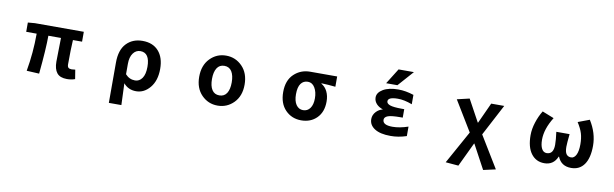

<svg xmlns="http://www.w3.org/2000/svg" viewBox="-55 -1388 7110 2225"><g transform="rotate(10 3500.0 -275.0)"><path d="M727.5 13.7Q645.5 13.7 609.4 -31.7Q573.2 -77.1 573.2 -164.1Q573.2 -182.6 575.2 -286.1Q577.1 -389.6 578.1 -443.4H429.7Q429.7 -291 400.4 7.8L252.9 0Q292 -218.8 292 -443.4H168.9V-552.7L251 -559.6H826.2V-443.4H718.8Q711.9 -336.9 711.9 -157.2Q711.9 -128.9 724.1 -117.7Q736.3 -106.4 762.7 -106.4Q771.5 -106.4 804.7 -110.4L822.3 -2Q779.3 13.7 727.5 13.7Z M1254.9 201.2V-273.4Q1254.9 -421.9 1327.1 -498Q1399.4 -574.2 1516.6 -574.2Q1637.7 -574.2 1705.1 -498.5Q1772.5 -422.9 1772.5 -289.1Q1772.5 -151.4 1704.1 -68.8Q1635.7 13.7 1541 13.7Q1449.2 13.7 1392.6 -53.7Q1401.4 142.6 1402.3 201.2ZM1507.8 -107.4Q1558.6 -107.4 1590.8 -153.3Q1623 -199.2 1623 -287.1Q1623 -453.1 1511.7 -453.1Q1460 -453.1 1426.8 -407.7Q1393.6 -362.3 1393.6 -283.2V-160.2Q1440.4 -107.4 1507.8 -107.4Z M2233.4 -279.3Q2233.4 -414.1 2311 -494.1Q2388.7 -574.2 2500 -574.2Q2611.3 -574.2 2689.5 -494.1Q2767.6 -414.1 2767.6 -279.3Q2767.6 -145.5 2689.5 -65.9Q2611.3 13.7 2500 13.7Q2388.7 13.7 2311 -65.9Q2233.4 -145.5 2233.4 -279.3ZM2413.1 -151.9Q2442.4 -106.4 2500 -106.4Q2557.6 -106.4 2586.9 -151.9Q2616.2 -197.3 2616.2 -279.3Q2616.2 -361.3 2586.9 -407.7Q2557.6 -454.1 2500 -454.1Q2442.4 -454.1 2413.1 -407.7Q2383.8 -361.3 2383.8 -279.3Q2383.8 -197.3 2413.1 -151.9Z M3483.4 13.7Q3372.1 13.7 3297.4 -63Q3222.7 -139.6 3222.7 -274.4Q3222.7 -411.1 3300.8 -485.4Q3378.9 -559.6 3490.2 -559.6H3807.6V-438.5Q3727.5 -447.3 3642.6 -450.2V-445.3Q3687.5 -419.9 3712.4 -369.1Q3737.3 -318.4 3737.3 -251Q3737.3 -128.9 3666.5 -57.6Q3595.7 13.7 3483.4 13.7ZM3485.4 -440.4Q3432.6 -440.4 3402.8 -399.4Q3373 -358.4 3373 -274.4Q3373 -195.3 3403.3 -150.9Q3433.6 -106.4 3485.4 -106.4Q3537.1 -106.4 3567.4 -148.4Q3597.7 -190.4 3597.7 -264.6Q3597.7 -338.9 3567.4 -389.6Q3537.1 -440.4 3485.4 -440.4Z M4494.1 -763.7H4674.8L4512.7 -581.1H4379.9ZM4539.1 -96.7Q4622.1 -96.7 4722.7 -130.9V-19.5Q4625 12.7 4534.2 11.7Q4413.1 11.7 4347.7 -30.3Q4282.2 -72.3 4282.2 -142.6Q4282.2 -192.4 4319.3 -231.4Q4351.6 -264.6 4395.5 -275.4Q4350.6 -290 4321.3 -319.3Q4288.1 -353.5 4288.1 -398.4Q4288.1 -455.1 4354 -494.6Q4419.9 -534.2 4534.2 -534.2Q4619.1 -534.2 4714.8 -502.9V-392.6Q4618.2 -428.7 4545.9 -427.7Q4430.7 -427.7 4430.7 -377.9Q4430.7 -350.6 4470.7 -335.9Q4510.7 -321.3 4611.3 -321.3H4638.7V-221.7H4611.3Q4503.9 -221.7 4463.9 -206.1Q4423.8 -190.4 4423.8 -159.2Q4423.8 -96.7 4539.1 -96.7Z M5370.1 213.9 5218.8 201.2 5433.6 -186.5 5218.8 -540 5364.3 -574.2 5504.9 -316.4H5508.8L5620.1 -559.6H5773.4L5579.1 -190.4L5805.7 181.6L5661.1 213.9L5508.8 -69.3H5504.9Z M6344.7 13.7Q6247.1 13.7 6189.9 -62.5Q6132.8 -138.7 6132.8 -279.3Q6132.8 -351.6 6158.2 -430.7Q6183.6 -509.8 6223.6 -574.2L6361.3 -519.5Q6272.5 -377 6272.5 -251Q6272.5 -183.6 6293 -145Q6313.5 -106.4 6351.6 -106.4Q6432.6 -106.4 6432.6 -218.8Q6432.6 -276.4 6419.9 -369.1H6576.2Q6564.5 -258.8 6564.5 -218.8Q6564.5 -158.2 6583.5 -132.3Q6602.5 -106.4 6639.6 -106.4Q6675.8 -106.4 6697.8 -149.9Q6719.7 -193.4 6719.7 -274.4Q6719.7 -346.7 6703.1 -401.4Q6686.5 -456.1 6643.6 -523.4L6778.3 -574.2Q6867.2 -432.6 6867.2 -283.2Q6867.2 -139.6 6813.5 -63Q6759.8 13.7 6660.2 13.7Q6543 13.7 6501 -90.8H6497.1Q6454.1 13.7 6344.7 13.7Z"/></g></svg>

Font: Gen Shin Gothic Monospace Bold
Style: Bold
Weight: 700
Designer: [Source Han Sans]
Ryoko NISHIZUKA  (kana & ideographs); Paul D. Hunt (Latin, Greek & Cyrillic); Wenlong ZHANG  (bopomofo
Version: Version 1.002.20150607